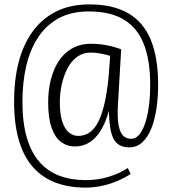

<svg xmlns="http://www.w3.org/2000/svg" viewBox="-20 -730 782 873"><path d="M368 123Q293 123 233 100.5Q173 78 130.5 30.5Q88 -17 66 -91.5Q44 -166 44 -270Q44 -364 64 -444Q84 -524 126 -583.5Q168 -643 233 -676.5Q298 -710 387 -710Q493 -710 562.5 -670Q632 -630 665.5 -549Q699 -468 699 -346Q699 -289 691.5 -237.5Q684 -186 668 -146Q652 -106 627 -83Q602 -60 568 -60Q541 -60 523 -70.5Q505 -81 495 -101.5Q485 -122 480.5 -153Q476 -184 475 -226Q461 -174 439 -138Q417 -102 387.5 -83Q358 -64 321 -64Q285 -64 257.5 -84.5Q230 -105 214.5 -149.5Q199 -194 199 -265Q199 -318 210.5 -365.5Q222 -413 246 -450.5Q270 -488 307 -509.5Q344 -531 395 -531Q416 -531 438 -528.5Q460 -526 483 -520.5Q506 -515 531 -506L516 -250Q513 -190 520 -157Q527 -124 541.5 -111.5Q556 -99 576 -99Q604 -99 623.5 -132.5Q643 -166 653 -222Q663 -278 663 -344Q663 -454 634.5 -528Q606 -602 544.5 -640Q483 -678 383 -678Q304 -678 247 -647Q190 -616 153.5 -560.5Q117 -505 99.5 -430.5Q82 -356 82 -268Q82 -172 102 -104Q122 -36 159.5 6.5Q197 49 250 69Q303 89 370 89Q426 89 475.5 73.5Q525 58 561 34L574 61Q550 77 517 91.5Q484 106 446 114.5Q408 123 368 123ZM336 -112Q359 -112 380.5 -123.5Q402 -135 420 -164Q438 -193 452 -246.5Q466 -300 474 -383L481 -476Q458 -483 434.5 -487Q411 -491 393 -491Q357 -491 330.5 -471.5Q304 -452 287 -419.5Q270 -387 261 -347Q252 -307 252 -266Q252 -210 263.5 -176Q275 -142 294 -127Q313 -112 336 -112Z"/></svg>

Font: Georama ExtraCondensed Thin Light
Style: Regular
Weight: 300
Version: Version 1.001